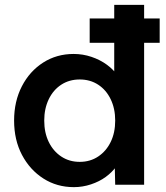

<svg xmlns="http://www.w3.org/2000/svg" viewBox="-20 -760 681 790"><path d="M349 -584V-684H637V-584ZM38 -264Q38 -343 70 -405Q102 -467 157.5 -502.5Q213 -538 283 -538Q321 -538 356.5 -526Q392 -514 420 -493.5Q448 -473 464.5 -448Q481 -423 483 -396L450 -392V-740H573V0H454L451 -124L475 -122Q474 -97 457.5 -74Q441 -51 415 -32Q389 -13 354.5 -1.5Q320 10 284 10Q214 10 158.5 -25.5Q103 -61 70.5 -122.5Q38 -184 38 -264ZM454 -264Q454 -313 435.5 -351.5Q417 -390 384 -411.5Q351 -433 308 -433Q265 -433 232 -411.5Q199 -390 180.5 -351.5Q162 -313 162 -264Q162 -214 180.5 -176Q199 -138 232 -116Q265 -94 308 -94Q351 -94 384 -116Q417 -138 435.5 -176Q454 -214 454 -264Z"/></svg>

Font: Mach Medium
Style: Regular
Weight: 500
Version: Version 1.002